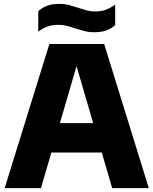

<svg xmlns="http://www.w3.org/2000/svg" viewBox="-20 -966 788 986"><path d="M4 0 233.5 -740H515L744 0H556L364 -657.5H382L190.5 0ZM180.5 -182.5 221 -333.5H526.5L566.5 -182.5ZM463.5 -800.5Q435.5 -800.5 411.8 -807Q388 -813.5 365 -820.5Q345 -827.5 324.5 -833Q304 -838.5 281.5 -838.5Q249 -838.5 225 -830Q201 -821.5 176.5 -803.5V-908.5Q198 -928 223.5 -937Q249 -946 284.5 -946Q313 -946 336.8 -939.5Q360.5 -933 383 -925.5Q403.5 -919 424 -913Q444.5 -907 466.5 -907Q499 -907 523 -915.8Q547 -924.5 571.5 -942.5V-837Q550.5 -818 524.8 -809.2Q499 -800.5 463.5 -800.5Z"/></svg>

Font: Encode Sans SC Condensed Thin ExtraBold
Style: Regular
Weight: 800
Version: Version 3.002